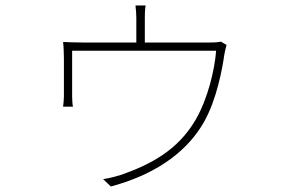

<svg xmlns="http://www.w3.org/2000/svg" viewBox="-20 -623 1040 700"><path d="M511 -603H474C476 -588 477 -567 477 -557V-468H283C257 -468 229 -469 210 -470C212 -454 213 -426 213 -410V-271C213 -260 211 -242 210 -234H246C244 -242 243 -260 243 -271V-438H768C763 -372 739 -265 693 -186C628 -75 530 -24 423 14C407 19 379 27 356 30L384 57C570 7 671 -86 723 -177C770 -259 791 -374 798 -425C801 -440 804 -453 806 -459L786 -471C780 -470 769 -468 743 -468H508V-557C508 -567 508 -588 511 -603Z"/></svg>

Font: Source Han Sans JP ExtraLight
Style: Regular
Weight: 250
Designer: Ryoko NISHIZUKA 西塚涼子 (kana, bopomofo & ideographs); Paul D. Hunt (Latin, Greek & Cyrillic); Sandoll Communications 산돌커뮤니
Foundry: Adobe
Version: Version 2.001;hotconv 1.0.107;makeotfexe 2.5.65593